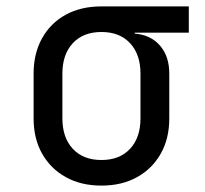

<svg xmlns="http://www.w3.org/2000/svg" viewBox="-20 -570 640 600"><path d="M297 10Q233 10 185.5 -16.5Q138 -43 111.5 -90Q85 -137 85 -200V-340Q85 -403 111.5 -450.5Q138 -498 185.5 -524Q233 -550 297 -550H570V-468H401V-465Q451 -461 480 -427.5Q509 -394 509 -340V-200Q509 -137 482.5 -90Q456 -43 408.5 -16.5Q361 10 297 10ZM297 -70Q354 -70 386.5 -105Q419 -140 419 -200V-340Q419 -400 386.5 -435Q354 -470 297 -470Q240 -470 207.5 -435Q175 -400 175 -340V-200Q175 -140 207.5 -105Q240 -70 297 -70Z"/></svg>

Font: JetBrains Mono NL
Style: Regular
Weight: 400
Monospace: yes
Designer: Philipp Nurullin, Konstantin Bulenkov
Foundry: JetBrains
Version: Version 2.305; ttfautohint (v1.8.4.7-5d5b)